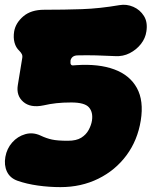

<svg xmlns="http://www.w3.org/2000/svg" viewBox="-36 -665 622 787"><path d="M212 102Q165 102 119 95.5Q73 89 36 76Q5 65 -7.5 38.5Q-20 12 -14 -22Q-8 -56 14 -81Q36 -106 67.5 -115Q99 -124 131 -109Q154 -98 177 -93Q200 -88 242 -88Q277 -88 297 -100.5Q317 -113 327.5 -132.5Q338 -152 341 -171Q346 -205 328.5 -225Q311 -245 256 -245Q222 -245 195 -242Q168 -239 142 -233Q89 -222 59.5 -247.5Q30 -273 37 -316L55 -426Q57 -436 53.5 -443Q50 -450 43 -457Q29 -470 23.5 -490.5Q18 -511 22 -536Q28 -571 59.5 -598Q91 -625 145 -625Q228 -625 300 -627.5Q372 -630 454 -644Q483 -649 510.5 -637Q538 -625 554 -599.5Q570 -574 564 -536Q560 -508 541.5 -484.5Q523 -461 495.5 -447Q468 -433 436 -435Q396 -437 358 -438Q320 -439 281 -438Q258 -437 253 -417V-414Q251 -396 264 -397Q268 -397 271 -397.5Q274 -398 278 -398Q369 -404 432.5 -380.5Q496 -357 525 -304.5Q554 -252 541 -171Q528 -90 482.5 -28.5Q437 33 367 67.5Q297 102 212 102Z"/></svg>

Font: Winky Sans Black
Style: Italic
Weight: 900
Italic angle: -8.97852°
Designer: Simon Atzbach
Foundry: typofactur
Version: Version 1.205